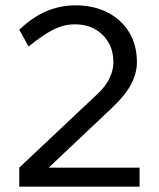

<svg xmlns="http://www.w3.org/2000/svg" viewBox="-20 -698 594 718"><path d="M52 0V-71L344 -346Q376 -376 390 -406Q404 -436 404 -465Q404 -508 385.5 -539.5Q367 -571 335 -589Q303 -607 260 -607Q218 -607 178 -586.5Q138 -566 87 -524L52 -587Q103 -635 154.5 -656.5Q206 -678 263 -678Q329 -678 381 -652Q433 -626 462.5 -578Q492 -530 492 -465Q492 -425 470.5 -383.5Q449 -342 396 -292L162 -71H502V0Z"/></svg>

Font: Gantari
Style: Regular
Weight: 400
Designer: Anugrah Pasau
Foundry: Lafontype
Version: Version 1.000; ttfautohint (v1.8.3)